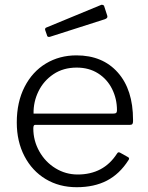

<svg xmlns="http://www.w3.org/2000/svg" viewBox="-20 -771 619 801"><path d="M304 -43Q412 -43 468 -130Q471 -135 474 -135.5Q477 -136 481 -134L515 -115Q518 -113 518.5 -110Q519 -107 516 -103Q479 -45 426 -17.5Q373 10 300 10Q227 10 170.5 -24Q114 -58 82 -119.5Q50 -181 50 -260Q50 -345 82.5 -408.5Q115 -472 171.5 -506Q228 -540 299 -540Q408 -540 471.5 -468.5Q535 -397 535 -271V-265Q535 -258 532.5 -254Q530 -250 521 -250H126Q119 -250 119 -235Q119 -184 144 -139.5Q169 -95 211.5 -69Q254 -43 304 -43ZM451 -297Q461 -297 464.5 -300Q468 -303 468 -311Q468 -359 447.5 -400Q427 -441 389 -465Q351 -489 300 -489Q244 -489 203 -461.5Q162 -434 140.5 -390Q119 -346 120 -297ZM427 -707Q428 -705 428 -701Q428 -695 418 -691L190 -618Q188 -617 184 -617Q177 -617 176 -624L169 -644L168 -648Q168 -654 173 -656L403 -751H406Q411 -751 414 -747Z"/></svg>

Font: Libre Franklin Light
Style: Regular
Weight: 300
Designer: Pablo Impallari, Rodrigo Fuenzalida
Foundry: Impallari Type
Version: Version 1.002; ttfautohint (v1.5)